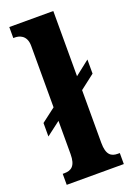

<svg xmlns="http://www.w3.org/2000/svg" viewBox="-146 -814 595 869"><g transform="rotate(-20 151.0 -380.0)"><path d="M18 0H293V-53H283C252 -53 230 -67 230 -125V-379L300 -433V-501L230 -446V-760H18V-707H26C43 -707 82 -700 82 -646V-350L15 -299V-234L82 -285V-125C82 -67 59 -53 26 -53H18Z"/></g></svg>

Font: Noto Serif Tamil ExtraCondensed ExtraBold
Style: Regular
Weight: 800
Width: 2
Designer: Indian Type Foundry, Tom Grace, and the Monotype Design Team
Foundry: Monotype Imaging Inc.
Version: Version 2.004